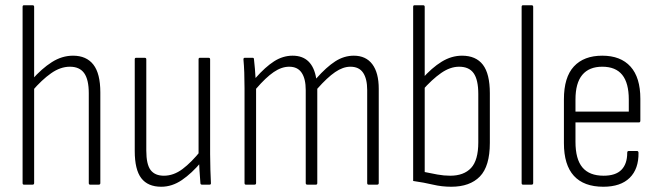

<svg xmlns="http://www.w3.org/2000/svg" viewBox="-20 -703 2509 731"><path d="M323 0Q318 0 318 -6V-348Q318 -400 300.5 -424.5Q283 -449 246 -449Q210 -449 174.5 -424Q139 -399 103 -357L101 -399Q139 -442 177.5 -466.5Q216 -491 258 -491Q309 -491 335.5 -457Q362 -423 362 -351V-6Q362 0 356 0ZM71 0Q66 0 66 -6V-677Q66 -683 71 -683H104Q110 -683 110 -677V-6Q110 0 104 0Z M594 8Q543 8 518 -24.5Q493 -57 493 -128V-477Q493 -483 498 -483H531Q537 -483 537 -477V-130Q537 -77 553.5 -55.5Q570 -34 604 -34Q641 -34 675 -59.5Q709 -85 745 -130L747 -87Q710 -43 672.5 -17.5Q635 8 594 8ZM749 0Q743 0 743 -6Q741 -29 739.5 -54.5Q738 -80 738 -99L736 -110V-477Q736 -483 741 -483H774Q780 -483 780 -477V-116Q780 -84 781 -57Q782 -30 783 -7Q784 0 778 0Z M916 0Q911 0 911 -6V-367Q911 -399 910 -426.5Q909 -454 907 -475Q906 -483 912 -483H942Q947 -483 947 -477Q949 -459 950.5 -441.5Q952 -424 953 -406Q990 -448 1023.5 -469.5Q1057 -491 1094 -491Q1132 -491 1154.5 -469Q1177 -447 1184 -404Q1223 -448 1256.5 -469.5Q1290 -491 1327 -491Q1373 -491 1397.5 -458.5Q1422 -426 1422 -365V-6Q1422 0 1416 0H1383Q1378 0 1378 -6V-360Q1378 -403 1362.5 -426Q1347 -449 1314 -449Q1286 -449 1256 -428.5Q1226 -408 1188 -365V-6Q1188 0 1183 0H1150Q1144 0 1144 -6V-360Q1144 -403 1128.5 -426Q1113 -449 1081 -449Q1052 -449 1022 -428.5Q992 -408 955 -365V-6Q955 0 949 0Z M1698 8Q1662 8 1628.5 0Q1595 -8 1553 -14V-677Q1553 -683 1558 -683H1591Q1597 -683 1597 -677V-48Q1621 -43 1645.5 -38.5Q1670 -34 1694 -34Q1746 -34 1773.5 -63.5Q1801 -93 1801 -161V-345Q1801 -399 1783.5 -424Q1766 -449 1728 -449Q1694 -449 1659.5 -425Q1625 -401 1587 -358L1586 -402Q1624 -445 1661.5 -468Q1699 -491 1739 -491Q1792 -491 1818.5 -456.5Q1845 -422 1845 -348V-159Q1845 -70 1807 -31Q1769 8 1698 8Z M1971 0Q1966 0 1966 -6V-677Q1966 -683 1971 -683H2004Q2010 -683 2010 -677V-6Q2010 0 2004 0Z M2277 8Q2203 8 2165 -33.5Q2127 -75 2127 -158V-325Q2127 -409 2165 -450Q2203 -491 2273 -491Q2343 -491 2380.5 -449.5Q2418 -408 2418 -327V-244Q2418 -237 2413 -237H2171V-163Q2171 -97 2197.5 -65.5Q2224 -34 2278 -34Q2324 -34 2346 -56.5Q2368 -79 2368 -121Q2368 -128 2373 -128H2406Q2410 -128 2411 -122Q2412 -60 2377.5 -26Q2343 8 2277 8ZM2171 -278H2374V-324Q2374 -387 2349 -418Q2324 -449 2273 -449Q2223 -449 2197 -418Q2171 -387 2171 -324Z"/></svg>

Font: Sofia Sans Condensed Light
Style: Regular
Weight: 300
Designer: Botio Nikoltchev, Ani Petrova
Foundry: lettersoup
Version: Version 4.101